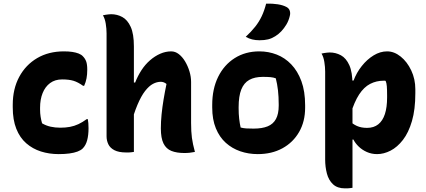

<svg xmlns="http://www.w3.org/2000/svg" viewBox="-20 -834 2340 1054"><path d="M331 -552Q357 -552 377 -549Q397 -546 412 -540Q427 -534 435 -525Q447 -513 453 -497Q459 -481 459 -451Q459 -425 455 -404Q451 -383 442 -363H436Q408 -383 383.5 -390.5Q359 -398 321 -398Q282 -398 255 -378Q228 -358 214 -323Q200 -288 200 -243V-232Q200 -212 203 -193Q206 -174 211 -157Q233 -144 258 -138.5Q283 -133 311 -133Q340 -133 364 -137.5Q388 -142 410.5 -152.5Q433 -163 456 -180H462Q464 -169 465 -158Q466 -147 466 -130Q466 -92 458.5 -64Q451 -36 434 -19Q424 -9 405.5 -2Q387 5 361 8.5Q335 12 302 12Q250 12 204.5 -2.5Q159 -17 124 -47.5Q89 -78 69.5 -127Q50 -176 50 -245V-259Q50 -346 85.5 -412Q121 -478 184 -515Q247 -552 331 -552Z M673 3Q632 3 608 -9.5Q584 -22 574.5 -42.5Q565 -63 565 -85Q565 -169 565 -239Q565 -309 565 -373Q565 -437 565 -504.5Q565 -572 565 -651Q565 -676 560.5 -704Q556 -732 545 -750Q553 -752 560.5 -753Q568 -754 575.5 -755Q583 -756 590 -756Q623 -756 651.5 -740.5Q680 -725 697.5 -686.5Q715 -648 715 -579Q715 -504 715 -431.5Q715 -359 715 -288Q715 -217 715 -145.5Q715 -74 715 0Q706 1 699.5 2Q693 3 687 3Q681 3 673 3ZM694 -136V-381H722Q736 -417 756.5 -448.5Q777 -480 803.5 -503Q830 -526 859.5 -539Q889 -552 920 -552Q942 -552 961.5 -537Q981 -522 996 -497Q1011 -472 1020 -442.5Q1029 -413 1029 -384Q1029 -347 1029 -309.5Q1029 -272 1029 -234.5Q1029 -197 1029 -159Q1029 -111 1033.5 -77.5Q1038 -44 1050 0Q1035 3 1021.5 4.5Q1008 6 992 6Q950 6 921 -5.5Q892 -17 877.5 -46.5Q863 -76 863 -129Q863 -166 867 -206Q871 -246 878 -288Q885 -330 894 -373Q887 -379 879 -382Q871 -385 863 -385Q841 -385 819.5 -373.5Q798 -362 776.5 -334.5Q755 -307 734.5 -258.5Q714 -210 694 -136Z M1404 -552Q1454 -552 1499 -534.5Q1544 -517 1579 -480.5Q1614 -444 1634.5 -388.5Q1655 -333 1655 -256V-242Q1655 -167 1622 -109.5Q1589 -52 1530.5 -20Q1472 12 1395 12Q1344 12 1299 -3.5Q1254 -19 1219.5 -50Q1185 -81 1165 -129.5Q1145 -178 1145 -244V-258Q1145 -346 1177.5 -412Q1210 -478 1268.5 -515Q1327 -552 1404 -552ZM1423 -412Q1378 -412 1348.5 -395.5Q1319 -379 1304.5 -342.5Q1290 -306 1290 -246V-239Q1290 -208 1293 -182Q1296 -156 1301 -134Q1316 -130 1332 -129Q1348 -128 1372 -128Q1419 -128 1449.5 -140.5Q1480 -153 1495 -181Q1510 -209 1510 -254V-261Q1510 -303 1506 -338Q1502 -373 1494 -404Q1481 -409 1464.5 -410.5Q1448 -412 1423 -412ZM1441 -814Q1476 -815 1504.5 -810.5Q1533 -806 1552 -796Q1566 -789 1570.5 -775.5Q1575 -762 1571 -747Q1565 -721 1552.5 -700Q1540 -679 1524.5 -662.5Q1509 -646 1491 -635Q1472 -623 1452 -618Q1432 -613 1405 -613Q1383 -613 1364.5 -617.5Q1346 -622 1329 -632Q1360 -661 1381 -687.5Q1402 -714 1416.5 -744.5Q1431 -775 1441 -814Z M1745 -540Q1753 -542 1760.5 -543Q1768 -544 1775.5 -545Q1783 -546 1790 -546Q1823 -546 1851.5 -530.5Q1880 -515 1897.5 -476.5Q1915 -438 1915 -369Q1915 -296 1915 -225Q1915 -154 1915 -84Q1915 -14 1915 56Q1915 126 1915 197Q1906 198 1899.5 199Q1893 200 1887 200Q1881 200 1873 200Q1832 200 1808 177.5Q1784 155 1774.5 118.5Q1765 82 1765 42Q1765 -29 1765 -88.5Q1765 -148 1765 -203.5Q1765 -259 1765 -316.5Q1765 -374 1765 -441Q1765 -466 1760.5 -494Q1756 -522 1745 -540ZM2105 -552Q2144 -552 2179.5 -523.5Q2215 -495 2237.5 -447.5Q2260 -400 2260 -344V-322Q2260 -233 2241.5 -169.5Q2223 -106 2192 -66Q2161 -26 2124 -7Q2087 12 2050 12Q2020 12 1994 0.5Q1968 -11 1949 -29.5Q1930 -48 1920 -68H1898V-172Q1916 -153 1939.5 -142.5Q1963 -132 1995 -132Q2032 -132 2056.5 -151.5Q2081 -171 2093 -208Q2105 -245 2105 -299V-310Q2105 -342 2103.5 -360.5Q2102 -379 2097 -390Q2094 -391 2091 -391Q2088 -391 2086 -391Q2046 -391 2012 -373.5Q1978 -356 1951.5 -315.5Q1925 -275 1904 -206V-392H1921Q1937 -435 1966 -471.5Q1995 -508 2031 -530Q2067 -552 2105 -552Z"/></svg>

Font: Recursive Casual ExtraBold
Style: Regular
Weight: 800
Version: Version 1.047